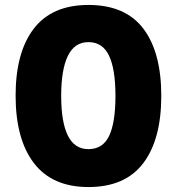

<svg xmlns="http://www.w3.org/2000/svg" viewBox="-20 -745 714 775"><path d="M631 -358Q631 -182 558 -86Q485 10 337 10Q191 10 117 -86.5Q43 -183 43 -359Q43 -534 116.5 -629.5Q190 -725 337 -725Q486 -725 558.5 -629.5Q631 -534 631 -358ZM227 -358Q227 -252 254 -197.5Q281 -143 337 -143Q395 -143 420.5 -196.5Q446 -250 446 -358Q446 -466 420 -520.5Q394 -575 337 -575Q281 -575 254 -519.5Q227 -464 227 -358Z"/></svg>

Font: Noto Sans Thai Cond Blk
Style: Regular
Weight: 900
Width: 3
Designer: Monotype Design Team
Foundry: Monotype Imaging Inc.
Version: Version 2.002; ttfautohint (v1.8.4.7-5d5b)